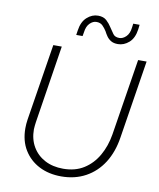

<svg xmlns="http://www.w3.org/2000/svg" viewBox="-98 -981 885 1070"><g transform="rotate(10 345.0 -446.0)"><path d="M322 13Q251 13 196.5 -15Q142 -43 110.5 -94.5Q79 -146 79 -217Q79 -229 80 -241.5Q81 -254 83 -267L152 -700H200L131 -260Q130 -250 128.5 -239.5Q127 -229 127 -219Q127 -163 152 -120.5Q177 -78 221.5 -54.5Q266 -31 325 -31Q393 -31 442 -62Q491 -93 521.5 -146.5Q552 -200 563 -267L632 -700H680L610 -258Q597 -174 558.5 -113.5Q520 -53 459.5 -20Q399 13 322 13ZM505 -768Q481 -768 466 -777Q451 -786 441.5 -799.5Q432 -813 425 -827Q415 -843 402 -856Q389 -869 367 -869Q347 -869 329.5 -851.5Q312 -834 308 -801L304 -778H268L272 -804Q279 -854 307.5 -879.5Q336 -905 370 -905Q401 -905 418.5 -888.5Q436 -872 447 -854Q460 -835 471 -819Q482 -803 507 -803Q527 -803 545 -820.5Q563 -838 567 -872L570 -895H606L603 -869Q596 -818 567.5 -793Q539 -768 505 -768Z"/></g></svg>

Font: MuseoModerno ExtraLight
Style: Italic
Weight: 250
Italic angle: -9°
Designer: Pablo Cosgaya, Héctor Gatti, Marcela Romero, and the Authors of The MuseoModerno Project.
Foundry: Omnibus-Type Team
Version: Version 1.003